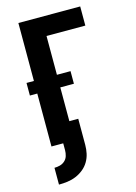

<svg xmlns="http://www.w3.org/2000/svg" viewBox="-140 -808 780 1104"><g transform="rotate(-15 250.0 -256.0)"><path d="M69 223V123Q86 123 102.5 118.5Q119 114 131.5 102.5Q144 91 149 74.5Q154 58 154 41V0H84V-315H40V-390H84V-735H452V-621H221V-390H302V-315H221V-114H274V41Q274 67 268.5 92.5Q263 118 249.5 140.5Q236 163 215.5 179.5Q195 196 171 206Q147 216 121 219.5Q95 223 69 223Z"/></g></svg>

Font: Iosevka SS18 Heavy
Style: Regular
Weight: 900
Monospace: yes
Designer: Belleve Invis
Foundry: Belleve Invis
Version: Version 25.1.1; ttfautohint (v1.8.4)